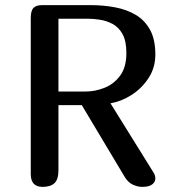

<svg xmlns="http://www.w3.org/2000/svg" viewBox="-20 -729 683 749"><path d="M100 -659Q100 -687 110.5 -698Q121 -709 144 -709H333Q383 -709 428.5 -700.5Q474 -692 509.5 -671Q545 -650 565.5 -612.5Q586 -575 586 -516Q586 -465 559.5 -424.5Q533 -384 493 -358.5Q453 -333 411 -326L577 -59Q586 -46 586 -33Q586 -19 573.5 -9.5Q561 0 535 0Q517 0 498.5 -8.5Q480 -17 467 -38L299 -319H208V-65Q208 -29 192.5 -14.5Q177 0 146 0Q100 0 100 -50ZM208 -656V-372H315Q350 -372 386.5 -386Q423 -400 448 -433Q473 -466 473 -522Q473 -569 458 -596Q443 -623 419.5 -635.5Q396 -648 370 -652Q344 -656 323 -656Z"/></svg>

Font: Marmelad
Style: Regular
Weight: 400
Designer: Manvel Shmavonyan
Foundry: Cyreal
Version: Version 1.110; ttfautohint (v1.8.4.7-5d5b)